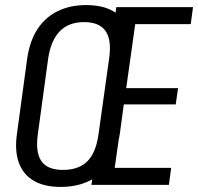

<svg xmlns="http://www.w3.org/2000/svg" viewBox="-20 -728 780 756"><path d="M219 8Q154 8 112.5 -16.5Q71 -41 54 -88Q37 -135 47 -203L87 -497Q97 -566 127 -612.5Q157 -659 206 -683.5Q255 -708 319 -708Q385 -708 426.5 -683.5Q468 -659 485 -612.5Q502 -566 492 -497L452 -203Q442 -135 412 -88Q382 -41 333 -16.5Q284 8 219 8ZM228 -59Q290 -59 324 -93Q358 -127 368 -200L410 -500Q420 -571 395.5 -606Q371 -641 311 -641Q251 -641 216 -605.5Q181 -570 170 -500L129 -200Q119 -128 143 -93.5Q167 -59 228 -59ZM413 -67H654L645 0H340L438 -700H740L731 -633H493L520 -687L472 -346L457 -381H681L672 -317H448L472 -352L424 -13Z"/></svg>

Font: Pathway Extreme Condensed
Style: Italic
Weight: 400
Width: 3
Italic angle: -8°
Version: Version 1.001;gftools[0.9.26]